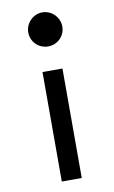

<svg xmlns="http://www.w3.org/2000/svg" viewBox="-79 -536 452 759"><g transform="rotate(-10 146.5 -156.0)"><path d="M146.5 -355.5C184.6 -355.5 214.8 -385.7 214.8 -423.8C214.8 -460 184.6 -492.2 146.5 -492.2C108.4 -492.2 78.1 -460 78.1 -423.8C78.1 -385.7 108.4 -355.5 146.5 -355.5ZM186.5 179.7V-259.8H106.4V179.7Z"/></g></svg>

Font: Sen-gleads
Style: Regular
Weight: 400
Designer: Kosal Sen, Philatype
Foundry: Philatype
Version: Version 1.004; ttfautohint (v1.8.3)